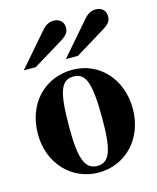

<svg xmlns="http://www.w3.org/2000/svg" viewBox="-110 -790 720 881"><g transform="rotate(-15 250.0 -349.5)"><path d="M329 -218C329 -69 309 -17 251 -17C193 -17 172 -73 172 -218C172 -389 190 -442 251 -442C310 -442 329 -389 329 -218ZM476 -229C476 -371 380 -473 254 -473C122 -473 25 -374 25 -228C25 -86 125 14 250 14C379 14 476 -88 476 -229ZM38 -528H95L236 -614C268 -634 276 -646 276 -669C276 -695 257 -713 228 -713C208 -713 191 -704 174 -685ZM238 -528H295L436 -614C468 -634 476 -646 476 -669C476 -695 457 -713 428 -713C408 -713 391 -704 374 -685Z"/></g></svg>

Font: XITS Math
Style: Bold
Weight: 700
Designer: MicroPress Inc., with final additions and corrections provided by Coen Hoffman, Elsevier (retired)
Version: Version 1.302